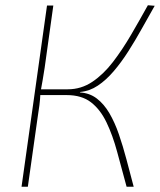

<svg xmlns="http://www.w3.org/2000/svg" viewBox="-20 -711 611 731"><path d="M569 -689Q545 -647 520 -602Q495 -557 468.5 -515.5Q442 -474 413 -440Q384 -406 352.5 -385Q321 -364 286 -361L284 -359Q321 -357 348.5 -336Q376 -315 396.5 -280Q417 -245 432.5 -200Q448 -155 461.5 -104Q475 -53 489 0H462Q443 -70 426 -133Q409 -196 385.5 -245Q362 -294 326.5 -321.5Q291 -349 234 -349L238 -371Q289 -371 331.5 -399.5Q374 -428 410 -475Q446 -522 479 -578.5Q512 -635 543 -691ZM183 -690 150 -453Q146 -427 142.5 -406.5Q139 -386 134 -359Q133 -333 130 -310Q127 -287 123 -262L86 0H62L159 -690ZM268 -371 265 -349H120L123 -371Z"/></svg>

Font: Exo 2 Thin
Style: Italic
Weight: 250
Italic angle: -8°
Designer: Natanael Gama
Foundry: Natanael Gama
Version: Version 2.010